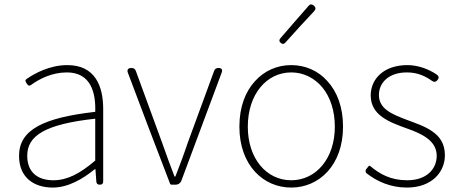

<svg xmlns="http://www.w3.org/2000/svg" viewBox="-20 -834 2069 867"><path d="M446 -255V-341C446 -448 408 -540 284 -540C205 -540 137 -503 101 -478C92 -472 94 -467 100 -458C106 -448 111 -444 121 -451C157 -477 214 -507 282 -507C391 -507 413 -414 410 -329C173 -302 66 -247 66 -130C66 -30 136 13 218 13C288 13 354 -26 408 -70H411L415 -14C416 -4 421 0 431 0C441 0 446 -5 446 -15V-170ZM410 -250V-203V-109C341 -50 284 -20 221 -20C157 -20 103 -50 103 -131C103 -220 181 -273 410 -298Z M649 -263 747 -7C748 -2 751 0 756 0H770H773C785 0 795 -7 799 -18L981 -506C986 -520 981 -527 966 -527C957 -527 950 -523 947 -514L827 -187C810 -136 790 -83 772 -37H768C750 -83 731 -136 713 -187L594 -512C591 -522 584 -527 574 -527C558 -527 552 -519 558 -504Z M1131 -467C1088 -420 1061 -351 1061 -262C1061 -88 1169 13 1295 13C1421 13 1529 -88 1529 -262C1529 -351 1502 -420 1459 -467C1417 -515 1358 -540 1295 -540C1232 -540 1174 -515 1131 -467ZM1436 -439C1471 -396 1492 -335 1492 -262C1492 -118 1407 -20 1295 -20C1183 -20 1099 -118 1099 -262C1099 -335 1120 -396 1155 -439C1190 -482 1239 -507 1295 -507C1351 -507 1400 -482 1436 -439ZM1310 -735 1246 -661C1240 -654 1240 -647 1247 -641C1254 -634 1261 -634 1268 -641L1334 -714L1399 -784C1407 -793 1406 -801 1397 -809C1388 -816 1380 -816 1373 -807Z M1933 -240C1900 -264 1856 -278 1814 -294C1751 -318 1691 -342 1691 -405C1691 -457 1731 -507 1818 -507C1866 -507 1901 -490 1932 -468C1941 -462 1949 -464 1956 -473C1963 -482 1962 -489 1954 -496C1917 -522 1867 -540 1820 -540C1711 -540 1654 -476 1654 -403C1654 -312 1740 -282 1820 -253C1882 -231 1952 -200 1952 -131C1952 -71 1907 -20 1819 -20C1744 -20 1695 -48 1652 -84C1649 -87 1647 -86 1644 -83L1636 -73L1634 -71C1629 -64 1630 -55 1636 -51C1682 -15 1744 13 1817 13C1928 13 1989 -55 1989 -133C1989 -185 1966 -217 1933 -240Z"/></svg>

Font: GenSenRounded2 TW EL
Style: Regular
Weight: 250
Version: Version 2.100;PS 2.1;hotconv 16.6.51;makeotf.lib2.5.65220 DE